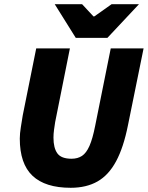

<svg xmlns="http://www.w3.org/2000/svg" viewBox="-20 -880 702 912"><path d="M316 12Q195 12 134.5 -45Q74 -102 74 -222Q74 -245 79 -276Q84 -307 88 -332L152 -650H312L242 -300Q239 -281 236.5 -262.5Q234 -244 234 -226Q234 -177 252.5 -151.5Q271 -126 320 -126Q349 -126 369.5 -139.5Q390 -153 405 -187Q420 -221 432 -282L506 -650H662L588 -286Q567 -180 531.5 -114Q496 -48 443 -18Q390 12 316 12ZM340 -700 240 -860H370L424 -802H428L510 -860H640L490 -700Z"/></svg>

Font: Source Sans 3 Black
Style: Italic
Weight: 900
Italic angle: -11°
Designer: Paul D. Hunt
Foundry: Adobe
Version: Version 3.052;hotconv 1.1.0;makeotfexe 2.6.0